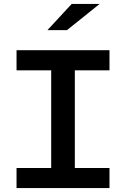

<svg xmlns="http://www.w3.org/2000/svg" viewBox="-20 -955 640 975"><path d="M64 0V-102H240V-598H64V-700H536V-598H360V-102H536V0ZM221 -802 344 -935H486L320 -802Z"/></svg>

Font: Red Hat Mono Medium
Style: Regular
Weight: 500
Monospace: yes
Designer: Pentagram, MCKL
Foundry: Pentagram, MCKL
Version: Version 1.023; ttfautohint (v1.8.3)